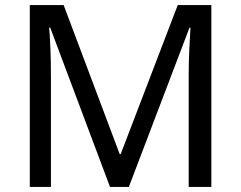

<svg xmlns="http://www.w3.org/2000/svg" viewBox="-20 -734 947 754"><path d="M412 0 177 -626H173Q176 -595 178 -542.5Q180 -490 180 -433V0H97V-714H230L450 -129H454L678 -714H810V0H721V-439Q721 -491 723.5 -542Q726 -593 728 -625H724L486 0Z"/></svg>

Font: Noto Sans Myanmar UI
Style: Regular
Weight: 400
Designer: Monotype Design Team
Foundry: Monotype Imaging Inc.
Version: Version 2.103; ttfautohint (v1.8.4.7-5d5b)